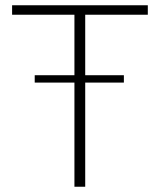

<svg xmlns="http://www.w3.org/2000/svg" viewBox="-20 -710 608 730"><path d="M304 -654V-424H451V-396H304V0H263V-396H112V-424H263V-654H26V-690H542V-654Z"/></svg>

Font: Exo 2.0 Extra Light
Style: Regular
Weight: 250
Designer: Natanael Gama
Version: Version 1.001;PS 001.001;hotconv 1.0.70;makeotf.lib2.5.58329